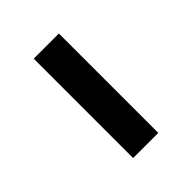

<svg xmlns="http://www.w3.org/2000/svg" viewBox="11 -932 448 448"><g transform="rotate(45 235.0 -708.5)"><path d="M399 -667H71V-750H399Z"/></g></svg>

Font: Hind Kochi SemiBold
Style: Regular
Weight: 600
Designer: Dhruvi Tolia
Foundry: Indian Type Foundry
Version: Version 0.702;PS 1.0;hotconv 1.0.81;makeotf.lib2.5.63406